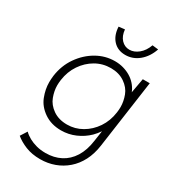

<svg xmlns="http://www.w3.org/2000/svg" viewBox="-227 -849 1065 1194"><g transform="rotate(30 305.5 -251.5)"><path d="M256 230Q196 230 150.5 211.5Q105 193 74 167L104 120Q121 137 145.5 150.5Q170 164 200 172Q230 180 266 180Q326 180 373.5 155.5Q421 131 451.5 82.5Q482 34 492 -38L503 -113Q487 -89 466 -68Q429 -32 380.5 -11Q332 10 279 10Q208 10 157 -25Q106 -60 86 -111.5Q66 -163 66 -213Q66 -235 69 -260Q80 -339 122.5 -400Q165 -461 226 -496Q287 -531 356 -531Q388 -531 416.5 -523Q445 -515 468.5 -501Q492 -487 510 -467Q528 -447 539 -423Q541 -419 542 -415L561 -520H611L542 -32Q533 31 508 79.5Q483 128 444.5 161.5Q406 195 358 212.5Q310 230 256 230ZM293 -40Q350 -40 399.5 -68.5Q449 -97 482.5 -146.5Q516 -196 525 -261Q528 -282 528 -301Q528 -341 512.5 -382.5Q497 -424 455.5 -452.5Q414 -481 356 -481Q297 -481 247.5 -452.5Q198 -424 164.5 -374.5Q131 -325 122 -261Q119 -240 119 -221Q119 -182 134.5 -140Q150 -98 191.5 -69Q233 -40 293 -40ZM390 -596Q336 -596 303 -631.5Q270 -667 267 -728L310 -733Q314 -688 338 -662.5Q362 -637 396 -637Q430 -637 461 -662.5Q492 -688 508 -733L551 -728Q530 -667 487 -631.5Q444 -596 390 -596Z"/></g></svg>

Font: Lexend ExtLt
Style: Italic
Weight: 250
Italic angle: -8.13011°
Designer: Bonnie Shaver-Troup, Thomas Jockin
Foundry: Lexend
Version: Version 1.007